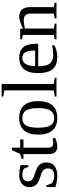

<svg xmlns="http://www.w3.org/2000/svg" viewBox="822 -1556 744 2429"><g transform="rotate(-90 1194.5 -342.0)"><path d="M353 -128.9Q353 -60.5 309.8 -25.4Q266.6 9.8 182.1 9.8Q147.9 9.8 106.7 2.7Q65.4 -4.4 42 -13.2V-126H64L87.9 -62Q124.5 -28.8 183.1 -28.8Q277.8 -28.8 277.8 -109.9Q277.8 -169.4 203.1 -194.8L159.7 -209Q110.4 -225.1 87.9 -241.7Q65.4 -258.3 53.2 -282.5Q41 -306.6 41 -340.8Q41 -401.4 82.3 -436.3Q123.5 -471.2 193.8 -471.2Q244.1 -471.2 319.8 -456.1V-356H296.9L276.4 -409.2Q250.5 -432.1 194.8 -432.1Q155.3 -432.1 134.5 -412.6Q113.8 -393.1 113.8 -359.9Q113.8 -332 132.6 -313Q151.4 -293.9 189.5 -281.2Q261.2 -256.8 283.2 -245.6Q305.2 -234.4 320.6 -218Q335.9 -201.7 344.5 -180.7Q353 -159.7 353 -128.9Z M552.2 9.8Q505.4 9.8 482.2 -18.1Q459 -45.9 459 -96.2V-418H398.9V-439.9L460 -459L509.3 -563H540V-459H645V-418H540V-105Q540 -73.2 554.4 -57.1Q568.8 -41 592.3 -41Q620.6 -41 661.1 -48.8V-17.1Q644 -5.4 611.8 2.2Q579.6 9.8 552.2 9.8Z M1128.9 -231.9Q1128.9 9.8 914.1 9.8Q810.5 9.8 757.8 -52.2Q705.1 -114.3 705.1 -231.9Q705.1 -348.1 757.8 -409.7Q810.5 -471.2 918 -471.2Q1022.5 -471.2 1075.7 -410.9Q1128.9 -350.6 1128.9 -231.9ZM1041 -231.9Q1041 -337.4 1010.3 -384.8Q979.5 -432.1 914.1 -432.1Q850.1 -432.1 821.5 -386.7Q793 -341.3 793 -231.9Q793 -121.1 822 -75Q851.1 -28.8 914.1 -28.8Q978.5 -28.8 1009.8 -76.7Q1041 -124.5 1041 -231.9Z M1346.2 -34.2 1424.8 -22V0H1187V-22L1265.1 -34.2V-660.2L1187 -671.9V-693.8H1346.2Z M1571.8 -231V-222.2Q1571.8 -154.8 1586.7 -117.4Q1601.6 -80.1 1632.6 -60.5Q1663.6 -41 1713.9 -41Q1740.2 -41 1776.4 -45.4Q1812.5 -49.8 1835.9 -55.2V-27.8Q1812.5 -12.7 1772.2 -1.5Q1731.9 9.8 1689.9 9.8Q1583 9.8 1533.4 -47.9Q1483.9 -105.5 1483.9 -232.9Q1483.9 -353 1534.2 -412.1Q1584.5 -471.2 1677.7 -471.2Q1854 -471.2 1854 -271V-231ZM1677.7 -432.1Q1627 -432.1 1599.9 -391.1Q1572.8 -350.1 1572.8 -270H1769Q1769 -357.4 1746.6 -394.8Q1724.1 -432.1 1677.7 -432.1Z M2046.9 -421.9Q2084.5 -443.4 2127 -457.3Q2169.4 -471.2 2197.8 -471.2Q2257.3 -471.2 2287.6 -436.5Q2317.9 -401.9 2317.9 -335.9V-34.2L2373.5 -22V0H2175.8V-22L2236.8 -34.2V-327.1Q2236.8 -367.7 2217 -390.9Q2197.3 -414.1 2155.8 -414.1Q2111.8 -414.1 2047.9 -399.9V-34.2L2109.9 -22V0H1911.6V-22L1966.8 -34.2V-424.8L1911.6 -437V-459H2042.5Z"/></g></svg>

Font: Tinos
Style: Regular
Weight: 400
Designer: Steve Matteson
Foundry: Monotype Imaging Inc.
Version: Version 1.23